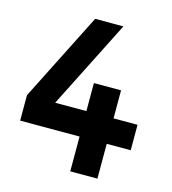

<svg xmlns="http://www.w3.org/2000/svg" viewBox="-105 -787 785 874"><g transform="rotate(15 287.0 -350.0)"><path d="M306 -164H26V-284L236 -700H369L159 -284H306V-416H434V-284H547V-164H434V0H306Z"/></g></svg>

Font: Haskoy Bold
Style: Regular
Weight: 700
Designer: Ertekin Erdin
Foundry: Ertekin Erdin
Version: Version 1.500; ttfautohint (v1.8.3)